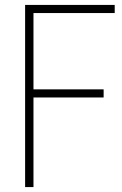

<svg xmlns="http://www.w3.org/2000/svg" viewBox="-20 -760 495 780"><path d="M82 0V-740H446V-707H116V0ZM112 -364V-397H401V-364Z"/></svg>

Font: Encode Sans Condensed Thin
Style: Regular
Weight: 100
Width: 3
Designer: Multiple Designers
Foundry: Impallari Type
Version: Version 3.002